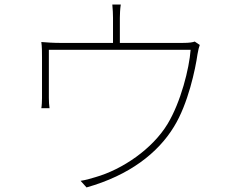

<svg xmlns="http://www.w3.org/2000/svg" viewBox="-20 -805 1040 841"><path d="M855 -608 833 -623C825 -620 812 -617 779 -617H505V-727C505 -740 506 -766 509 -785H472C474 -766 475 -740 475 -727V-617H246C214 -617 185 -619 161 -621C164 -601 164 -573 164 -553C164 -521 164 -406 164 -375C164 -363 163 -341 161 -331H197C195 -342 194 -363 194 -376C194 -406 194 -539 194 -587H815C809 -505 772 -358 714 -262C648 -153 517 -63 398 -29C376 -22 354 -16 333 -13L359 16C547 -37 672 -135 742 -250C804 -350 836 -503 845 -567C848 -585 852 -601 855 -608Z"/></svg>

Font: Harano Aji Gothic K1 ExtraLight
Style: Regular
Weight: 250
Foundry: Masamichi Hosoda
Version: HaranoAjiGothicK1-ExtraLight version 20230610;ttx 4.39.4